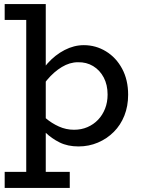

<svg xmlns="http://www.w3.org/2000/svg" viewBox="-20 -706 691 944"><path d="M366 14Q313 14 273.5 -5.5Q234 -25 204 -54Q174 -83 150 -110V-179Q174 -151 204 -125.5Q234 -100 269.5 -84Q305 -68 344 -68Q380 -68 410 -81Q440 -94 462 -117Q484 -140 496.5 -171.5Q509 -203 509 -241Q509 -289 490 -325Q471 -361 438 -381Q405 -401 363 -400Q323 -400 284 -376.5Q245 -353 211.5 -313Q178 -273 153 -222V-298Q176 -352 213.5 -394Q251 -436 297.5 -460Q344 -484 392 -484Q451 -484 501 -453.5Q551 -423 580.5 -368Q610 -313 610 -240Q610 -184 591.5 -137.5Q573 -91 539.5 -57.5Q506 -24 461.5 -5Q417 14 366 14ZM3 218V139H323V218ZM109 218V-608H3V-686H205V218Z"/></svg>

Font: BioRhyme ExtraBold
Style: Regular
Weight: 400
Version: Version 1.600;gftools[0.9.33]